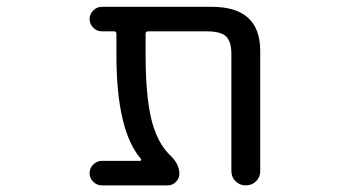

<svg xmlns="http://www.w3.org/2000/svg" viewBox="-20 -567 1040 566"><path d="M747.1 -62.5Q747.1 -44.9 734.9 -32.7Q722.7 -20.5 704.6 -20.5Q686.5 -20.5 674.3 -32.7Q662.1 -44.9 662.1 -62.5V-407.2Q662.1 -444.3 646.5 -459.5Q630.9 -474.6 589.8 -474.6H416Q409.2 -474.6 409.2 -466.8V-405.3Q409.2 -261.7 433.6 -189.5Q451.2 -138.7 480.5 -110.4Q508.8 -84 508.8 -54.7Q508.8 -41 498.5 -30.8Q488.3 -20.5 474.6 -20.5H280.3Q265.6 -20.5 254.9 -31.2Q244.1 -42 244.1 -56.6Q244.1 -71.3 254.9 -82Q265.6 -92.8 280.3 -92.8H392.6Q395.5 -92.8 396 -94.7Q396.5 -96.7 395.5 -98.6Q323.2 -181.6 323.2 -405.3V-466.8Q323.2 -474.6 316.4 -474.6H280.3Q265.6 -474.6 254.9 -485.4Q244.1 -496.1 244.1 -510.7Q244.1 -525.4 254.9 -536.1Q265.6 -546.9 280.3 -546.9H604.5Q747.1 -546.9 747.1 -417Z"/></svg>

Font: Rounded Mgen+ 1mn regular
Style: Regular
Weight: 400
Designer: [Source Han Sans]
Ryoko NISHIZUKA  (kana & ideographs); Paul D. Hunt (Latin, Greek & Cyrillic); Wenlong ZHANG  (bopomofo
Version: Version 1.059.20150602